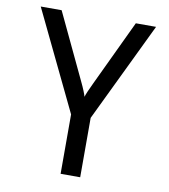

<svg xmlns="http://www.w3.org/2000/svg" viewBox="-82 -800 764 869"><g transform="rotate(10 300.0 -365.0)"><path d="M255 0V-273L35 -730H131L273 -430Q285 -405 292 -387.5Q299 -370 301 -362Q303 -370 310.5 -387.5Q318 -405 330 -430L472 -730H565L345 -273V0Z"/></g></svg>

Font: JetBrainsMono NFM
Style: Regular
Weight: 400
Monospace: yes
Designer: Philipp Nurullin, Konstantin Bulenkov
Foundry: JetBrains
Version: Version 2.304; ttfautohint (v1.8.4.7-5d5b);Nerd Fonts 3.3.0